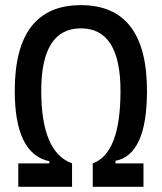

<svg xmlns="http://www.w3.org/2000/svg" viewBox="-20 -723 626 743"><path d="M50.8 0V-90.8H170.9V-99.1Q37.1 -127.4 37.1 -371.1Q37.1 -703.1 293 -703.1Q548.8 -703.1 548.8 -371.1Q548.8 -124 426.8 -100.6V-90.8H535.2V0H338.9V-90.8Q446.3 -129.4 446.3 -371.1Q446.3 -613.3 293 -613.3Q139.6 -613.3 139.6 -371.1Q139.6 -133.8 258.8 -90.8V0Z"/></svg>

Font: Caskaydia Cove
Style: Regular
Weight: 400
Monospace: yes
Designer: Aaron Bell
Foundry: Saja Typeworks
Version: Version 4.300; ttfautohint (v1.8.3)